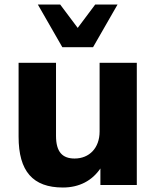

<svg xmlns="http://www.w3.org/2000/svg" viewBox="-20 -816 688 847"><path d="M257.3 11.2C330.1 11.2 386.2 -19 422.9 -72.8V0H583.5V-539.1H419.4V-235.8C419.4 -163.1 374 -116.7 309.1 -116.7C255.9 -116.7 227.1 -145 227.1 -216.8V-539.1H62V-212.9C62 -60.5 125 11.2 257.3 11.2ZM390.6 -607.9 498.5 -795.9H399.9L322.8 -692.9L245.6 -795.9H147L254.9 -607.9Z"/></svg>

Font: Winston ExtraBold
Style: Regular
Weight: 800
Designer: Vernon Adams, Kim Jin-seong, David Berlow, Cristiano Sobral
Foundry: The Winston Project Authors
Version: Version 3.004